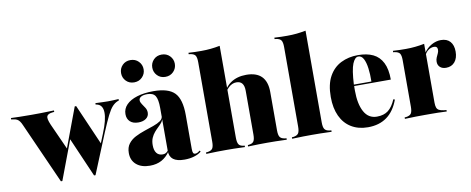

<svg xmlns="http://www.w3.org/2000/svg" viewBox="-59 -896 2854 1163"><g transform="rotate(-10 1368.0 -314.5)"><path d="M236.3 10.5 69.4 -363.7Q62.9 -379 56 -388.3Q49.2 -397.6 40.3 -402.4Q31.5 -407.3 16.9 -408.9L4.8 -410.5V-419.4Q23.4 -418.5 56.5 -417.7Q89.5 -416.9 130.6 -416.9H121.8H128.2Q159.7 -416.9 186.7 -417.3Q213.7 -417.7 235.1 -418.5Q256.5 -419.4 269.4 -419.4V-410.5L255.6 -408.9Q229.8 -405.6 223.8 -391.9Q217.7 -378.2 234.7 -338.7L309.7 -172.6L301.6 -165.3L397.6 -421.8L405.6 -416.1L245.2 10.5ZM440.3 10.5 333.1 -236.3 397.6 -421.8H406.5L516.9 -168.5L508.1 -158.1L537.1 -229.8Q570.2 -309.7 568.5 -356Q566.9 -402.4 529.8 -409.7L524.2 -410.5V-419.4Q550.8 -418.5 566.9 -417.7Q583.1 -416.9 601.6 -416.9Q620.2 -416.9 634.3 -417.7Q648.4 -418.5 666.9 -419.4V-410.5L658.1 -407.3Q641.9 -400.8 626.6 -384.7Q611.3 -368.5 593.5 -333.1Q575.8 -297.6 549.2 -233.9L449.2 10.5Z M905.6 -209.7V-321.8Q905.6 -375.8 891.9 -397.2Q878.2 -418.5 842.7 -418.5Q818.5 -418.5 804.8 -410.9Q791.1 -403.2 791.1 -389.5Q791.1 -378.2 800 -365.3Q808.9 -352.4 817.7 -338.7Q826.6 -325 826.6 -308.1Q826.6 -285.5 808.5 -272.2Q790.3 -258.9 761.3 -258.9Q728.2 -258.9 710.1 -275.8Q691.9 -292.7 691.9 -321.8Q691.9 -354.8 715.3 -379Q738.7 -403.2 781.5 -416.5Q824.2 -429.8 882.3 -429.8Q974.2 -429.8 1012.5 -390.3Q1050.8 -350.8 1050.8 -253.2V-209.7ZM784.7 11.3Q732.3 11.3 701.6 -14.9Q671 -41.1 671 -86.3Q671 -121 687.9 -143.1Q704.8 -165.3 731.5 -179Q758.1 -192.7 788.3 -202.8Q818.5 -212.9 845.2 -222.2Q871.8 -231.5 889.1 -243.5Q906.5 -255.6 906.5 -275.8L907.3 -260.5Q904.8 -245.2 895.6 -233.5Q886.3 -221.8 874.2 -210.5Q862.1 -199.2 850 -185.1Q837.9 -171 829.8 -152.4Q821.8 -133.9 821.8 -108.1Q821.8 -76.6 834.7 -59.7Q847.6 -42.7 872.6 -42.7Q883.9 -42.7 892.3 -47.6Q900.8 -52.4 908.1 -62.9V-53.2Q887.1 -21.8 856.5 -5.2Q825.8 11.3 784.7 11.3ZM1050.8 -45.2Q1050.8 -27.4 1054.4 -20.2Q1058.1 -12.9 1066.9 -12.9Q1074.2 -12.9 1081.5 -16.5Q1088.7 -20.2 1096.8 -26.6L1100.8 -19.4Q1083.1 -4.8 1056.5 3.2Q1029.8 11.3 997.6 11.3Q950.8 11.3 928.2 -6Q905.6 -23.4 905.6 -58.1V-209.7H1050.8ZM970.2 -502.4Q939.5 -502.4 920.2 -522.6Q900.8 -542.7 900.8 -571Q900.8 -599.2 920.2 -619.4Q939.5 -639.5 970.2 -639.5Q1000 -639.5 1019.8 -619.4Q1039.5 -599.2 1039.5 -571Q1039.5 -542.7 1019.8 -522.6Q1000 -502.4 970.2 -502.4ZM778.2 -502.4Q747.6 -502.4 728.2 -522.6Q708.9 -542.7 708.9 -571Q708.9 -599.2 728.2 -619.4Q747.6 -639.5 778.2 -639.5Q808.1 -639.5 827.8 -619.4Q847.6 -599.2 847.6 -571Q847.6 -542.7 827.8 -522.6Q808.1 -502.4 778.2 -502.4Z M1253.2 -2.4Q1228.2 -2.4 1201.2 -2Q1174.2 -1.6 1132.3 0V-8.9L1141.9 -9.7Q1164.5 -12.9 1172.6 -25Q1180.6 -37.1 1180.6 -66.1V-209.7H1325.8V-66.1Q1325.8 -36.3 1333.9 -24.2Q1341.9 -12.1 1362.1 -9.7L1370.2 -8.9V0Q1329 -1.6 1303.6 -2Q1278.2 -2.4 1253.2 -2.4ZM1433.9 -209.7V-334.7Q1433.9 -365.3 1422.2 -380.2Q1410.5 -395.2 1386.3 -395.2Q1360.5 -395.2 1338.3 -374.6Q1316.1 -354 1297.6 -306.5L1294.4 -309.7Q1316.1 -374.2 1356 -402Q1396 -429.8 1453.2 -429.8Q1516.1 -429.8 1547.6 -397.6Q1579 -365.3 1579 -302.4V-209.7ZM1506.5 -2.4Q1482.3 -2.4 1456 -2Q1429.8 -1.6 1389.5 0V-8.9L1396.8 -9.7Q1417.7 -12.1 1425.8 -24.2Q1433.9 -36.3 1433.9 -66.1V-209.7H1579V-66.1Q1579 -37.1 1587.1 -25Q1595.2 -12.9 1617.7 -9.7L1627.4 -8.9V0Q1585.5 -1.6 1558.9 -2Q1532.3 -2.4 1506.5 -2.4ZM1180.6 -209.7V-555.6Q1180.6 -584.7 1172.6 -596.8Q1164.5 -608.9 1140.3 -612.1L1132.3 -612.9V-621.8Q1156.5 -620.2 1175 -619.8Q1193.5 -619.4 1212.1 -619.4Q1241.9 -619.4 1269.4 -622.2Q1296.8 -625 1325.8 -630.6V-621.8V-209.7Z M1781.5 -2.4Q1756.5 -2.4 1729.4 -2Q1702.4 -1.6 1660.5 0V-8.9L1670.2 -9.7Q1692.7 -12.9 1700.8 -25Q1708.9 -37.1 1708.9 -66.1V-209.7H1854V-66.1Q1854 -37.1 1862.1 -25Q1870.2 -12.9 1892.7 -9.7L1903.2 -8.9V0Q1861.3 -1.6 1834.3 -2Q1807.3 -2.4 1781.5 -2.4ZM1708.9 -209.7V-555.6Q1708.9 -584.7 1700.8 -596.8Q1692.7 -608.9 1668.5 -612.1L1660.5 -612.9V-621.8Q1684.7 -620.2 1703.2 -619.8Q1721.8 -619.4 1740.3 -619.4Q1770.2 -619.4 1797.6 -622.2Q1825 -625 1854 -630.6V-621.8V-209.7Z M2125.8 11.3Q2066.9 11.3 2023.8 -14.9Q1980.6 -41.1 1957.7 -90.3Q1934.7 -139.5 1934.7 -208.1Q1934.7 -285.5 1961.7 -334.3Q1988.7 -383.1 2035.5 -406.5Q2082.3 -429.8 2140.3 -429.8Q2195.2 -429.8 2233.1 -411.7Q2271 -393.5 2291.1 -353.6Q2311.3 -313.7 2311.3 -249.2H2041.9L2040.3 -258.1H2193.5Q2194.4 -303.2 2189.5 -339.9Q2184.7 -376.6 2173 -398.8Q2161.3 -421 2141.1 -421Q2120.2 -421 2105.2 -384.7Q2090.3 -348.4 2085.5 -257.3L2086.3 -255.6Q2085.5 -247.6 2085.5 -238.7Q2085.5 -229.8 2085.5 -220.2Q2085.5 -138.7 2111.7 -90.7Q2137.9 -42.7 2190.3 -42.7Q2233.1 -42.7 2259.7 -63.3Q2286.3 -83.9 2305.6 -129L2314.5 -125.8Q2289.5 -57.3 2242.3 -23Q2195.2 11.3 2125.8 11.3Z M2475 -2.4Q2450 -2.4 2423 -2Q2396 -1.6 2354 0V-8.9L2363.7 -9.7Q2386.3 -12.9 2394.4 -25Q2402.4 -37.1 2402.4 -66.1V-209.7H2547.6V-66.1Q2547.6 -46.8 2551.6 -35.5Q2555.6 -24.2 2566.1 -18.5Q2576.6 -12.9 2595.2 -10.5L2611.3 -8.9V0Q2579.8 -1.6 2556.5 -2Q2533.1 -2.4 2513.7 -2.4Q2494.4 -2.4 2475 -2.4ZM2402.4 -209.7V-352.4Q2402.4 -381.5 2394.4 -393.5Q2386.3 -405.6 2362.1 -408.9L2354 -409.7V-418.5Q2378.2 -416.9 2396.8 -416.5Q2415.3 -416.1 2433.9 -416.1Q2463.7 -416.1 2491.1 -419Q2518.5 -421.8 2547.6 -427.4V-418.5V-209.7ZM2654 -261.3Q2630.6 -261.3 2616.9 -273.8Q2603.2 -286.3 2603.2 -307.3Q2603.2 -321 2608.5 -333.1Q2613.7 -345.2 2619 -356Q2624.2 -366.9 2624.2 -378.2Q2624.2 -399.2 2602.4 -399.2Q2591.9 -399.2 2581.9 -395.2Q2571.8 -391.1 2562.5 -383.1Q2553.2 -375 2546.8 -362.9L2546 -372.6Q2563.7 -400 2592.3 -416.1Q2621 -432.3 2650.8 -432.3Q2687.9 -432.3 2707.7 -410.1Q2727.4 -387.9 2727.4 -348.4Q2727.4 -308.1 2707.7 -284.7Q2687.9 -261.3 2654 -261.3Z"/></g></svg>

Font: Playfair 144pt SemiCondensed Black
Style: Regular
Weight: 900
Width: 4
Designer: Claus Eggers Sørensen
Foundry: Claus Eggers Sørensen
Version: Version 2.203